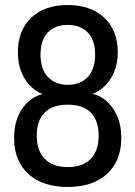

<svg xmlns="http://www.w3.org/2000/svg" viewBox="-20 -734 538 763"><path d="M249 9Q149 9 92.5 -43Q36 -95 36 -185Q36 -236 53 -274.5Q70 -313 100.5 -336.5Q131 -360 171 -364V-354Q136 -361 109 -384.5Q82 -408 66.5 -444Q51 -480 51 -526Q51 -613 104 -663.5Q157 -714 249 -714Q341 -714 394.5 -663.5Q448 -613 448 -526Q448 -480 432 -444Q416 -408 388.5 -385Q361 -362 326 -354V-364Q367 -361 397 -337.5Q427 -314 444.5 -275.5Q462 -237 462 -186Q462 -95 405.5 -43Q349 9 249 9ZM249 -70Q309 -70 340.5 -102.5Q372 -135 372 -195Q372 -255 341 -286.5Q310 -318 249 -318Q189 -318 157.5 -286.5Q126 -255 126 -195Q126 -135 158 -102.5Q190 -70 249 -70ZM249 -397Q300 -397 329 -428.5Q358 -460 358 -517Q358 -574 329 -604.5Q300 -635 249 -635Q198 -635 169.5 -604.5Q141 -574 141 -517Q141 -460 170 -428.5Q199 -397 249 -397Z"/></svg>

Font: Nunito Sans 10pt Condensed SemiBold
Style: Regular
Weight: 600
Width: 3
Designer: Vernon Adams
Foundry: Vernon Adams
Version: Version 3.101;gftools[0.9.27]